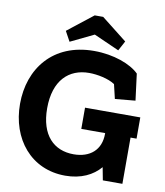

<svg xmlns="http://www.w3.org/2000/svg" viewBox="-92 -920 866 1006"><g transform="rotate(10 341.0 -417.0)"><path d="M658 -246V-359H364V-246H491V-242C491 -157 435 -108 347 -108C242 -108 169 -178 169 -322C169 -471 247 -542 354 -542C398 -542 458 -530 492 -507L510 -431L618 -441L600 -582C557 -625 465 -660 360 -660C140 -660 25 -506 25 -320C25 -133 141 10 323 10C407 10 469 -21 509 -68L522 0H626V-246ZM511 -737 375 -844H330L195 -738L224 -685L348 -745L483 -685Z"/></g></svg>

Font: Zilla Slab Bold
Style: Regular
Weight: 700
Designer: Typotheque.com
Foundry: Typotheque type foundry
Version: Version 1.3; 2018